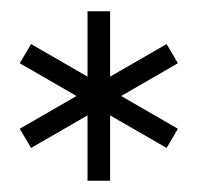

<svg xmlns="http://www.w3.org/2000/svg" viewBox="-20 -720 350 340"><path d="M135 -700H175V-400H135ZM15 -608 35 -642 295 -492 275 -458ZM275 -642 295 -608 35 -458 15 -492Z"/></svg>

Font: Phudu
Style: Bold
Weight: 700
Version: Version 1.005;gftools[0.9.23]